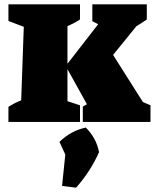

<svg xmlns="http://www.w3.org/2000/svg" viewBox="-20 -564 716 888"><path d="M19 0V-70Q32 -78 45 -85Q58 -92 78 -100L90 -440L19 -467V-544H350V-474Q338 -467 329.5 -461.5Q321 -456 292 -443V-269L434 -452L407 -466V-544H659V-474Q635 -457 611 -443L503 -310L641 -92L676 -77V0H363V-71Q372 -77 382 -82L292 -244V-96L350 -77V0ZM267 296 282 151 255 92Q309 40 377 26Q426 75 438 140Q399 228 332 304Z"/></svg>

Font: Piazzolla SC Black
Style: Regular
Weight: 900
Designer: Juan Pablo del Peral
Foundry: Huerta Tipografica
Version: Version 1.330